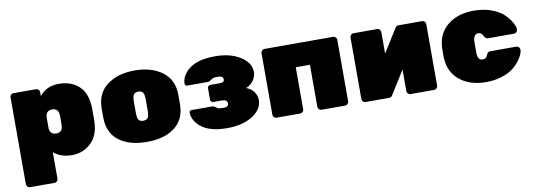

<svg xmlns="http://www.w3.org/2000/svg" viewBox="-56 -885 3995 1430"><g transform="rotate(-10 1941.0 -169.5)"><path d="M634 -299V-220Q634 -108 574 -49Q514 10 427.5 10Q341 10 289 -37V164Q289 175 281 183Q273 191 262 191H77Q66 191 58 183Q50 175 50 164V-493Q50 -504 58 -512Q66 -520 77 -520H247Q258 -520 266 -512Q274 -504 274 -493V-463Q326 -530 421 -530Q516 -530 575 -473.5Q634 -417 634 -299ZM289 -293V-219Q292 -169 339 -169Q389 -169 389 -227V-293Q389 -351 339 -351Q289 -351 289 -293Z M704 -226V-294Q704 -408 785 -469Q866 -530 994 -530Q1122 -530 1203 -469Q1284 -408 1284 -294V-226Q1284 -111 1206 -50.5Q1128 10 994 10Q860 10 782 -50.5Q704 -111 704 -226ZM1039 -218V-302Q1039 -340 1029 -355Q1019 -370 994 -370Q969 -370 959 -355Q949 -340 949 -302V-218Q949 -178 959 -164Q969 -150 994 -150Q1019 -150 1029 -165Q1039 -180 1039 -218Z M1510 -219V-304Q1510 -313 1516 -319.5Q1522 -326 1531 -326H1596Q1620 -326 1628.5 -331.5Q1637 -337 1637 -350Q1637 -376 1597 -376Q1566 -376 1559 -372.5Q1552 -369 1540 -360Q1528 -351 1517 -351H1360Q1353 -351 1348.5 -356Q1344 -361 1344 -374Q1344 -387 1351 -407.5Q1358 -428 1376.5 -450.5Q1395 -473 1423 -490Q1487 -530 1602.5 -530Q1718 -530 1793 -482Q1868 -434 1868 -364Q1868 -335 1849 -304.5Q1830 -274 1791 -257Q1831 -241 1849.5 -212Q1868 -183 1868 -153Q1868 -83 1793 -35Q1718 13 1599 13Q1442 13 1377 -66Q1344 -106 1344 -149Q1344 -156 1348.5 -161Q1353 -166 1360 -166H1517Q1528 -166 1540 -157Q1552 -148 1555 -146Q1566 -141 1601.5 -141Q1637 -141 1637 -167Q1637 -197 1596 -197H1531Q1522 -197 1516 -203.5Q1510 -210 1510 -219Z M2494 0H2315Q2304 0 2296 -8Q2288 -16 2288 -27V-345H2181V-27Q2181 -16 2173 -8Q2165 0 2154 0H1975Q1964 0 1956 -8Q1948 -16 1948 -27V-493Q1948 -504 1956 -512Q1964 -520 1975 -520H2494Q2505 -520 2513 -512Q2521 -504 2521 -493V-27Q2521 -16 2513 -8Q2505 0 2494 0Z M3167 0H2988Q2977 0 2969 -8Q2961 -16 2961 -27V-190L2849 -11Q2841 0 2826 0H2647Q2636 0 2628.5 -8Q2621 -16 2621 -27V-493Q2621 -504 2629 -512Q2637 -520 2648 -520H2827Q2838 -520 2846 -512Q2854 -504 2854 -493V-330L2965 -507Q2973 -520 2988 -520H3167Q3178 -520 3186 -512Q3194 -504 3194 -493V-27Q3194 -16 3186 -8Q3178 0 3167 0Z M3524 -295V-225Q3524 -191 3533 -176Q3542 -161 3561 -161Q3580 -161 3587 -167.5Q3594 -174 3601.5 -192.5Q3609 -211 3630 -211H3825Q3836 -211 3844 -203Q3852 -195 3852 -182Q3852 -169 3843 -147Q3834 -125 3812 -97Q3790 -69 3758 -45.5Q3726 -22 3674 -6Q3622 10 3559 10Q3434 10 3356.5 -55.5Q3279 -121 3279 -237V-283Q3279 -399 3356.5 -464.5Q3434 -530 3559 -530Q3633 -530 3693 -507.5Q3753 -485 3785.5 -452.5Q3818 -420 3835 -389Q3852 -358 3852 -341.5Q3852 -325 3844 -317Q3836 -309 3825 -309H3630Q3611 -309 3601 -329Q3587 -359 3564 -359Q3524 -359 3524 -295Z"/></g></svg>

Font: Rubik One
Style: Regular
Weight: 400
Designer: Hubert and Fischer with Elvire Volk Leonovitch
Foundry: Hubert and Fischer with Elvire Volk Leonovitch
Version: Version 1.001